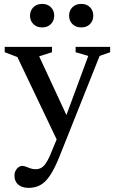

<svg xmlns="http://www.w3.org/2000/svg" viewBox="-20 -676 578 956"><path d="M322 -79 268 30.5 66.5 -392 3.5 -416V-442.5H239V-416L175 -395.5ZM122 259.5Q90.5 259.5 71.2 243.5Q52 227.5 52 199Q52 184.5 57.8 173.5Q63.5 162.5 72.5 156.2Q81.5 150 90.5 150Q100 150 110 154.2Q120 158.5 131.8 162.5Q143.5 166.5 157 166.5Q171.5 166.5 183.2 160.8Q195 155 205.8 140.5Q216.5 126 228 100.5L280 -25L302.5 -81L419.5 -397.5L356.5 -416V-442.5H528.5V-416L476 -397.5L276.5 102.5Q252 163.5 229.2 197.5Q206.5 231.5 180.8 245.5Q155 259.5 122 259.5ZM190 -539.5Q162.5 -539.5 146 -556.2Q129.5 -573 129.5 -598Q129.5 -623 146 -639.8Q162.5 -656.5 190 -656.5Q217 -656.5 233.5 -639.8Q250 -623 250 -598Q250 -573 233.5 -556.2Q217 -539.5 190 -539.5ZM384.5 -539.5Q357 -539.5 340.5 -556.2Q324 -573 324 -598Q324 -623 340.5 -639.8Q357 -656.5 384.5 -656.5Q412 -656.5 428.2 -639.8Q444.5 -623 444.5 -598Q444.5 -573 428.2 -556.2Q412 -539.5 384.5 -539.5Z"/></svg>

Font: Newsreader 16pt Medium
Style: Regular
Weight: 500
Designer: Hugues Gentile
Foundry: Production Type
Version: Version 1.003